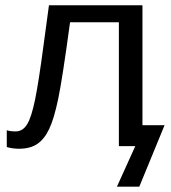

<svg xmlns="http://www.w3.org/2000/svg" viewBox="-20 -548 640 720"><path d="M418.5 151.9 487.3 0H425.8V-464.4H242.7Q213.9 -251.5 198.2 -177Q182.6 -102.5 164.6 -64.5Q146.5 -26.4 119.9 -8.3Q93.3 9.8 51.3 9.8Q26.9 9.8 5.4 3.4V-59.6Q17.6 -55.2 38.6 -55.2Q65.4 -55.2 81.8 -82Q98.1 -108.9 111.6 -174.8Q125 -240.7 142.1 -369.6L163.6 -528.3H514.2V-78.6H597.2L502.4 151.9Z"/></svg>

Font: Liberation Mono
Style: Regular
Weight: 400
Monospace: yes
Designer: Steve Matteson
Foundry: Ascender Corporation
Version: Version 2.1.5